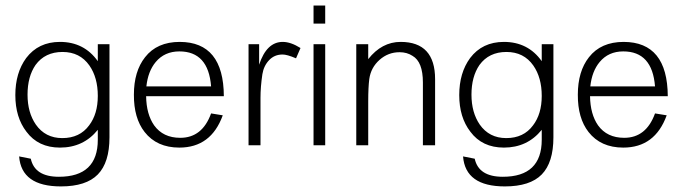

<svg xmlns="http://www.w3.org/2000/svg" viewBox="-20 -623 2456 691"><path d="M374 -128.9Q374 -38.1 332 4.9Q290 47.9 199.2 47.9Q57.1 47.9 48.8 -60.1L90.8 -51.8Q105 13.2 191.9 13.2Q332 13.2 332 -120.1V-155.8Q280.3 -91.8 195.8 -91.8Q117.7 -91.8 75.2 -148.9Q35.2 -200.7 35.2 -280.8Q35.2 -360.8 74.2 -414.1Q118.2 -472.2 195.8 -472.2Q282.7 -472.2 332 -402.8V-463.9H374ZM332 -277.8Q332 -343.8 301.8 -387.2Q267.6 -436 205.1 -436Q142.1 -436 107.9 -389.2Q79.1 -347.2 79.1 -282.2Q79.1 -218.3 108.9 -174.8Q143.1 -126 204.1 -126Q267.1 -126 300.8 -171.9Q332 -212.9 332 -277.8Z M785.6 -276.9H505.9Q506.8 -211.9 534.7 -171.9Q566.9 -127 628.9 -127Q708 -127 739.7 -214.8L781.7 -208Q739.7 -91.8 625.5 -91.8Q544.4 -91.8 500.5 -147.9Q461.4 -197.8 461.9 -282.2Q461.9 -366.2 502 -417Q544.9 -472.2 627 -472.2Q784.7 -471.7 785.6 -276.9ZM739.7 -312Q730 -438 625.5 -438Q572.3 -438 540.5 -399.9Q512.7 -366.7 506.8 -312Z M1061.5 -450.2 1045.4 -413.1Q1012.2 -427.2 996.6 -426.8Q967.8 -426.8 948.5 -406.5Q929.2 -386.2 924.3 -356Q917.5 -310.1 917.5 -271V-100.1H874.5V-463.9H912.6V-390.1Q939.5 -472.2 997.6 -472.2Q1026.4 -472.2 1061.5 -450.2Z M1150.4 -538.1H1108.4V-603H1150.4ZM1150.4 -100.1H1108.4V-463.9H1150.4Z M1545.9 -100.1H1502V-326.2Q1502 -400.4 1464.8 -421.9Q1444.8 -435.1 1418 -435.1Q1377 -435.1 1345.9 -407.5Q1314.9 -379.9 1309.1 -338.9Q1305.2 -309.1 1305.2 -257.8V-100.1H1262.2V-463.9H1305.2V-410.2Q1354 -472.2 1421.9 -472.2Q1545.9 -472.2 1545.9 -337.9Z M1971.7 -128.9Q1971.7 -38.1 1929.7 4.9Q1887.7 47.9 1796.9 47.9Q1654.8 47.9 1646.5 -60.1L1688.5 -51.8Q1702.6 13.2 1789.6 13.2Q1929.7 13.2 1929.7 -120.1V-155.8Q1877.9 -91.8 1793.5 -91.8Q1715.3 -91.8 1672.9 -148.9Q1632.8 -200.7 1632.8 -280.8Q1632.8 -360.8 1671.9 -414.1Q1715.8 -472.2 1793.5 -472.2Q1880.4 -472.2 1929.7 -402.8V-463.9H1971.7ZM1929.7 -277.8Q1929.7 -343.8 1899.4 -387.2Q1865.2 -436 1802.7 -436Q1739.7 -436 1705.6 -389.2Q1676.8 -347.2 1676.8 -282.2Q1676.8 -218.3 1706.5 -174.8Q1740.7 -126 1801.8 -126Q1864.7 -126 1898.4 -171.9Q1929.7 -212.9 1929.7 -277.8Z M2383.3 -276.9H2103.5Q2104.5 -211.9 2132.3 -171.9Q2164.6 -127 2226.6 -127Q2305.7 -127 2337.4 -214.8L2379.4 -208Q2337.4 -91.8 2223.1 -91.8Q2142.1 -91.8 2098.1 -147.9Q2059.1 -197.8 2059.6 -282.2Q2059.6 -366.2 2099.6 -417Q2142.6 -472.2 2224.6 -472.2Q2382.3 -471.7 2383.3 -276.9ZM2337.4 -312Q2327.6 -438 2223.1 -438Q2169.9 -438 2138.2 -399.9Q2110.4 -366.7 2104.5 -312Z"/></svg>

Font: Kikakui Sans Pro
Style: Regular
Weight: 400
Version: 0.2